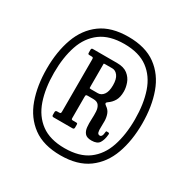

<svg xmlns="http://www.w3.org/2000/svg" viewBox="-172 -916 1063 1081"><g transform="rotate(30 360.0 -375.0)"><path d="M360 -760Q471 -760 539.5 -709.8Q608 -659.5 639.2 -572.5Q670.5 -485.5 670.5 -375Q670.5 -264 639 -177Q607.5 -90 539 -40Q470.5 10 360 10Q249 10 180.8 -40.2Q112.5 -90.5 81.2 -177.5Q50 -264.5 50 -375Q50 -486 81.5 -573Q113 -660 181.2 -710Q249.5 -760 360 -760ZM360 -36.5Q456 -36.5 513.8 -79.2Q571.5 -122 597.2 -198.5Q623 -275 623 -375Q623 -475.5 597 -551.8Q571 -628 513.2 -670.8Q455.5 -713.5 360 -713.5Q264.5 -713.5 206.5 -670.8Q148.5 -628 122.8 -551.8Q97 -475.5 97 -375Q97 -274.5 123 -198.2Q149 -122 207 -79.2Q265 -36.5 360 -36.5ZM536.5 -226Q533.5 -191.5 520.2 -170.5Q507 -149.5 469.5 -149.5Q439 -149.5 426.5 -164.5Q414 -179.5 411.8 -203Q409.5 -226.5 411 -253.2Q412.5 -280 411.2 -303.5Q410 -327 399.2 -342.2Q388.5 -357.5 361.5 -357.5H326.5Q317 -357.5 315.2 -354.5Q313.5 -351.5 313.5 -342V-205.5Q313.5 -198.5 315.8 -196.8Q318 -195 325 -195H344Q350.5 -195 352.2 -193Q354 -191 354 -184V-166.5Q354 -156 343 -156H220Q210 -156 210 -166V-184.5Q210 -195 221 -195H231Q240.5 -195 243 -197.2Q245.5 -199.5 245.5 -208.5V-546.5Q245.5 -556 243 -558.2Q240.5 -560.5 231 -560.5H221Q213 -560.5 211.5 -563.2Q210 -566 210 -574V-589.5Q210 -600 219 -600H377Q421 -600 445.8 -580.5Q470.5 -561 480.5 -533Q490.5 -505 490.5 -479.5Q490.5 -443 477.5 -420.2Q464.5 -397.5 441 -381.5Q426 -371.5 444 -359.5Q464 -346 471.5 -325.5Q479 -305 479.5 -282.8Q480 -260.5 479 -241Q478 -221.5 481.2 -209.2Q484.5 -197 497 -197Q504 -197 508.8 -204.8Q513.5 -212.5 515 -232.5Q516 -238 521 -237L532 -236.5Q537.5 -235.5 536.5 -226ZM324.5 -398.5H368.5Q390 -398.5 405 -418.5Q420 -438.5 420 -479.5Q420 -520 405 -540.2Q390 -560.5 368.5 -560.5H324Q313.5 -560.5 313.5 -558.8Q313.5 -557 313.5 -546.5V-412.5Q313.5 -403.5 314 -401Q314.5 -398.5 324.5 -398.5Z"/></g></svg>

Font: Besley* Condensed Medium
Style: Regular
Weight: 500
Width: 3
Designer: Owen Earl
Foundry: indestructible type*
Version: Version 3.000; ttfautohint (v1.8.3)